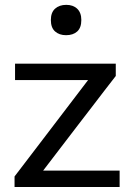

<svg xmlns="http://www.w3.org/2000/svg" viewBox="-20 -752 537 772"><path d="M38.5 0V-42.5Q81 -98 121.5 -151.2Q162 -204.5 198 -251.5L357 -460L369 -430H259.5Q232.5 -430 195.2 -430Q158 -430 117.5 -430Q77 -430 40.5 -430V-496H445.5V-446.5Q426 -421.5 400.2 -388Q374.5 -354.5 347.2 -318.8Q320 -283 295 -251L137 -44.5L128 -66H249Q276 -66 312.8 -66Q349.5 -66 388.5 -66Q427.5 -66 461 -66V0ZM245.5 -610.5Q218.5 -610.5 201.5 -625.5Q184.5 -640.5 184.5 -671.5Q184.5 -702 201.5 -717.2Q218.5 -732.5 246.5 -732.5Q274 -732.5 290.5 -716.8Q307 -701 307 -671.5Q307 -640.5 290.5 -625.5Q274 -610.5 245.5 -610.5Z"/></svg>

Font: Commissioner Thin
Style: Regular
Weight: 400
Version: Version 1.000